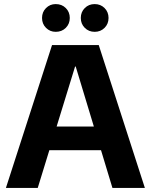

<svg xmlns="http://www.w3.org/2000/svg" viewBox="-20 -921 739 941"><path d="M9 0 235 -700H464L690 0H531L351 -595H348L165 0ZM120 -185 159 -301H527L565 -185ZM253 -765Q225 -765 205.5 -784.5Q186 -804 186 -833Q186 -862 205.5 -881.5Q225 -901 253 -901Q283 -901 302.5 -881.5Q322 -862 322 -833Q322 -804 302.5 -784.5Q283 -765 253 -765ZM444 -765Q415 -765 395.5 -784.5Q376 -804 376 -833Q376 -862 395.5 -881.5Q415 -901 444 -901Q473 -901 492.5 -881.5Q512 -862 512 -833Q512 -804 492.5 -784.5Q473 -765 444 -765Z"/></svg>

Font: DM Sans 36pt Black
Style: Regular
Weight: 900
Designer: Colophon Foundry, Jonny Pinhorn
Foundry: Colophon Foundry
Version: Version 4.004;gftools[0.9.30]